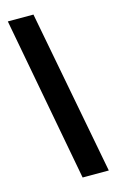

<svg xmlns="http://www.w3.org/2000/svg" viewBox="-116 -773 510 841"><g transform="rotate(-15 139.0 -352.5)"><path d="M149.9 20 10.3 -725.1H126.5L268.6 20Z"/></g></svg>

Font: Arial
Style: Bold
Weight: 700
Designer: Steve Matteson
Foundry: Ascender Corporation
Version: Version 2.00.3